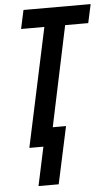

<svg xmlns="http://www.w3.org/2000/svg" viewBox="-61 -753 570 994"><g transform="rotate(-5 224.5 -256.5)"><path d="M98 201 141 0H68L200 -617H79L100 -714H449L428 -617H308L198 -96H267L203 201Z"/></g></svg>

Font: Noto Sans ExtraCondensed SemiBold
Style: Italic
Weight: 600
Width: 2
Italic angle: -12°
Designer: Monotype Design Team
Foundry: Monotype Imaging Inc.
Version: Version 2.013; ttfautohint (v1.8.4.7-5d5b)